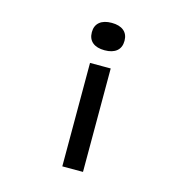

<svg xmlns="http://www.w3.org/2000/svg" viewBox="-116 -716 982 1022"><g transform="rotate(15 375.0 -205.0)"><path d="M318 198V-372H432V198ZM465 -533Q465 -496 441.5 -476.5Q418 -457 375 -457Q332 -457 308.5 -476.5Q285 -496 285 -533Q285 -569 308.5 -588.5Q332 -608 375 -608Q418 -608 441.5 -588.5Q465 -569 465 -533Z"/></g></svg>

Font: Martian Mono VF sWd Rg
Style: Regular
Weight: 400
Width: 6
Monospace: yes
Designer: Roman Shamin
Foundry: Evil Martians
Version: Version 1.100